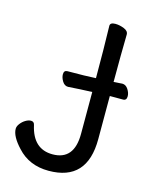

<svg xmlns="http://www.w3.org/2000/svg" viewBox="-111 -787 714 885"><g transform="rotate(15 246.0 -344.0)"><path d="M206 23Q113 23 56 -40Q10 -89 10 -125Q10 -137 20 -150Q30 -163 43.5 -171Q57 -179 69 -179Q84 -179 87 -163Q111 -55 204 -55Q307 -55 307 -180V-380Q250 -378 193 -374Q176 -374 165.5 -391Q155 -408 155 -424Q155 -443 172 -443Q259 -443 307 -446Q307 -589 304 -695Q304 -711 329 -711Q349 -711 370.5 -702.5Q392 -694 392 -677Q390 -588 390 -450L431 -453Q448 -453 459 -436Q470 -419 470 -403Q470 -383 453 -383H390V-177Q390 23 206 23Z"/></g></svg>

Font: LXGW WenKai Medium
Style: Regular
Weight: 500
Designer: LXGW / Fontworks Inc.
Foundry: LXGW / Fontworks Inc.
Version: Version 1.501; October 10, 2024